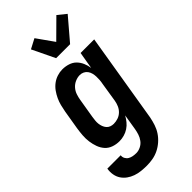

<svg xmlns="http://www.w3.org/2000/svg" viewBox="-320 -841 1127 1127"><g transform="rotate(-45 243.5 -277.5)"><path d="M166 223Q142 223 119 220.5Q96 218 74.5 210.5Q53 203 35 190Q17 177 5 159Q-7 141 -11 118Q-15 95 -11 72V71H100Q98 85 104.5 97Q111 109 122 115.5Q133 122 146.5 124.5Q160 127 174 127Q192 127 210.5 118Q229 109 241 93Q253 77 259 58.5Q265 40 268 22L284 -76Q274 -58 261 -42Q248 -26 230.5 -14.5Q213 -3 193 2.5Q173 8 154 8Q127 8 103 -0.5Q79 -9 63 -27Q47 -45 38.5 -68.5Q30 -92 26.5 -117.5Q23 -143 25 -169.5Q27 -196 31 -222L51 -342Q55 -364 60.5 -385.5Q66 -407 75.5 -427.5Q85 -448 98.5 -467Q112 -486 130.5 -500Q149 -514 171 -521Q193 -528 214 -528Q239 -528 262.5 -520.5Q286 -513 302 -497Q318 -481 327.5 -459Q337 -437 340 -414L358 -520H471L379 37Q374 62 366 86.5Q358 111 343.5 133Q329 155 308.5 173Q288 191 264.5 202.5Q241 214 216 218.5Q191 223 166 223ZM202 -88Q220 -88 238 -94Q256 -100 270 -113.5Q284 -127 291.5 -144.5Q299 -162 302 -180L321 -300Q324 -314 325 -328.5Q326 -343 325.5 -357Q325 -371 321.5 -384.5Q318 -398 310 -409Q302 -420 289.5 -426Q277 -432 263 -432Q244 -432 224.5 -423.5Q205 -415 191.5 -399.5Q178 -384 171.5 -365Q165 -346 162 -327L142 -207Q140 -193 138.5 -179.5Q137 -166 138.5 -153Q140 -140 144.5 -128Q149 -116 157 -106.5Q165 -97 177 -92.5Q189 -88 202 -88ZM235 -600 167 -741 228 -773 303 -667 415 -778 467 -736 351 -600Z"/></g></svg>

Font: Iosevka Term Curly Oblique
Style: Bold
Weight: 700
Italic angle: -9°
Designer: Belleve Invis
Foundry: Belleve Invis
Version: Version 32.3.0